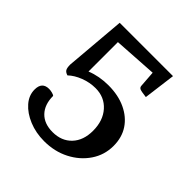

<svg xmlns="http://www.w3.org/2000/svg" viewBox="-177 -772 914 914"><g transform="rotate(45 280.0 -314.5)"><path d="M257 12Q201 12 154 -7.5Q107 -27 79 -59Q51 -91 51 -130Q51 -181 98 -181Q108 -181 119.5 -178Q131 -175 135 -171Q135 -113 166.5 -80Q198 -47 255 -47Q315 -47 351 -85Q387 -123 387 -188Q387 -256 349.5 -298Q312 -340 252 -340Q213 -340 175.5 -325.5Q138 -311 114 -288Q98 -293 92.5 -302.5Q87 -312 87 -334L113 -641H472L451 -479Q417 -483 408 -487Q399 -491 398 -501L392 -584L172 -570V-372Q224 -393 286 -393Q352 -393 402 -369.5Q452 -346 479.5 -304.5Q507 -263 507 -206Q507 -145 473.5 -95.5Q440 -46 383.5 -17Q327 12 257 12Z"/></g></svg>

Font: Petrona SemiBold
Style: Regular
Weight: 600
Designer: Ringo R. Seeber
Foundry: Ringo R. Seeber
Version: Version 2.001; ttfautohint (v1.8.3)